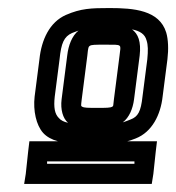

<svg xmlns="http://www.w3.org/2000/svg" viewBox="-20 -705 438 477"><path d="M222 -437C198 -437 189 -437 184 -440C181 -442 181 -441 183 -458L197 -567C199 -588 200 -589 203 -591C207 -594 216 -594 241 -594C286 -594 280 -596 277 -567L263 -458C261 -441 262 -442 259 -440C254 -437 244 -437 222 -437ZM175 -629C159 -616 150 -593 147 -567L133 -458C130 -433 136 -411 149 -400C139 -402 131 -406 126 -412C116 -422 113 -438 116 -465L128 -558C132 -598 139 -614 159 -623C165 -625 170 -627 175 -629ZM285 -401C301 -413 310 -435 313 -458L327 -567C331 -602 323 -621 308 -632C328 -628 340 -620 344 -605C348 -593 348 -579 346 -558L334 -465C330 -428 323 -415 304 -408C297 -405 291 -403 285 -401ZM65 -248H332H357L361 -273L367 -329L370 -354H345H296C303 -356 310 -358 317 -361C358 -377 379 -420 384 -465L396 -558C399 -583 398 -607 393 -624C376 -680 312 -685 252 -685C206 -685 181 -684 144 -668C103 -650 83 -606 78 -558L66 -465C62 -430 70 -394 87 -375C96 -365 109 -358 124 -354H78H53L50 -329L44 -273L40 -248H65ZM97 -298V-304H314V-298H97Z"/></svg>

Font: Gamestation Text Outline
Style: Italic
Weight: 400
Designer: Jonas Hecksher
Foundry: Jonas Hecksher, Playtypeª, e-types AS
Version: Version 1.003